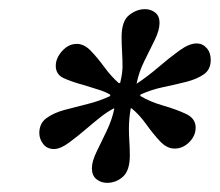

<svg xmlns="http://www.w3.org/2000/svg" viewBox="-20 -712 481 420"><path d="M214 -312Q201 -312 191 -320Q181 -328 181 -344Q181 -359 191.5 -380.5Q202 -402 213.5 -426Q225 -450 230 -474L229 -475Q214 -467 199.5 -455.5Q185 -444 171 -432Q150 -414 131 -400Q112 -386 98 -386Q83 -386 74.5 -397Q66 -408 66 -421Q66 -442 81.5 -453.5Q97 -465 121 -471.5Q145 -478 171.5 -484.5Q198 -491 221 -502V-505Q209 -512 193.5 -516.5Q178 -521 163 -526Q137 -533 119.5 -541Q102 -549 102 -568Q102 -585 116 -600.5Q130 -616 148 -616Q164 -616 178.5 -601Q193 -586 208 -565.5Q223 -545 240 -530L243 -531Q246 -544 247 -552.5Q248 -561 248 -567Q248 -581 247 -599Q246 -617 246 -631Q246 -666 262.5 -679Q279 -692 297 -692Q310 -692 319.5 -684.5Q329 -677 329 -662Q329 -646 318.5 -624.5Q308 -603 296 -579Q284 -555 279 -530V-529Q302 -544 326.5 -565Q351 -586 372.5 -601.5Q394 -617 410 -617Q423 -617 432 -607Q441 -597 441 -581Q441 -560 426 -549.5Q411 -539 387.5 -533Q364 -527 337.5 -521.5Q311 -516 287 -505V-502Q309 -489 337 -481Q365 -473 386.5 -463Q408 -453 408 -433Q408 -415 394 -401Q380 -387 362 -387Q345 -387 330 -403Q315 -419 300 -440Q285 -461 268 -475H266Q264 -464 263 -452.5Q262 -441 262 -430Q262 -417 263 -402Q264 -387 264 -372Q264 -339 249 -325.5Q234 -312 214 -312Z"/></svg>

Font: STIX Two Text Medium
Style: Italic
Weight: 500
Italic angle: -12°
Designer: Ross Mills, John Hudson & Paul Hanslow, Tiro Typeworks Ltd; with prior portions MicroPress Inc. and Coen Hoffman, Elsevi
Foundry: Tiro Typeworks Ltd
Version: Version 2.13 b171